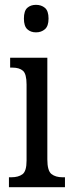

<svg xmlns="http://www.w3.org/2000/svg" viewBox="-20 -775 300 795"><path d="M129 -641Q107 -641 93 -654Q79 -667 79 -698Q79 -730 93 -742.5Q107 -755 129 -755Q151 -755 166 -742.5Q181 -730 181 -698Q181 -667 166 -654Q151 -641 129 -641ZM17 0V-41H27Q56 -41 73 -53.5Q90 -66 90 -110V-425Q90 -469 75 -482Q60 -495 32 -495H22V-536H176V-115Q176 -68 193 -54.5Q210 -41 239 -41H249V0Z"/></svg>

Font: Noto Serif Lao ExtraCondensed
Style: Regular
Weight: 400
Width: 2
Designer: Monotype Design Team
Foundry: Monotype Imaging Inc.
Version: Version 2.003; ttfautohint (v1.8.4.7-5d5b)